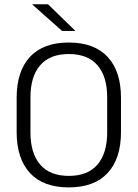

<svg xmlns="http://www.w3.org/2000/svg" viewBox="-20 -844 628 876"><path d="M294 11Q177.5 11 116.8 -54.5Q56 -120 56 -241.5V-398Q56 -519 116.8 -584.5Q177.5 -650 294 -650Q410 -650 471 -584.5Q532 -519 532 -398V-241.5Q532 -120 471 -54.5Q410 11 294 11ZM294 -41.5Q380.5 -41.5 424.8 -93.2Q469 -145 469 -239.5V-400Q469 -495 424.8 -546.2Q380.5 -597.5 294 -597.5Q207.5 -597.5 163.2 -546.2Q119 -495 119 -400V-239.5Q119 -145 163.2 -93.2Q207.5 -41.5 294 -41.5ZM199 -824.5 323 -704V-703H263L127.5 -823.5V-824.5Z"/></svg>

Font: Anek Latin Medium Light
Style: Regular
Weight: 300
Version: Version 1.003